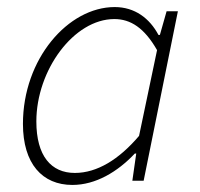

<svg xmlns="http://www.w3.org/2000/svg" viewBox="-20 -512 567 544"><path d="M185 12C251 12 313 -25 362 -77H366L355 0H387L484 -480H452L433 -413H429C404 -460 362 -492 305 -492C173 -492 45 -345 45 -161C45 -48 100 12 185 12ZM192 -22C125 -22 83 -70 83 -168C83 -313 189 -458 304 -458C350 -458 389 -433 425 -370L374 -127C317 -60 255 -22 192 -22Z"/></svg>

Font: Source Sans Pro Light
Style: Italic
Weight: 300
Italic angle: -11°
Designer: Paul D. Hunt
Foundry: Adobe Systems Incorporated
Version: Version 3.006;hotconv 1.0.111;makeotfexe 2.5.65597